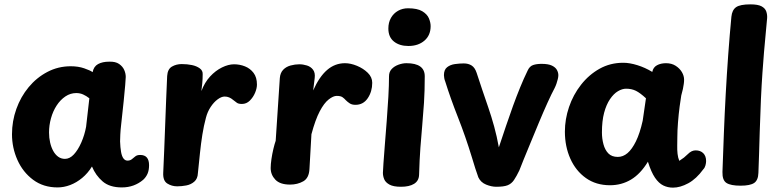

<svg xmlns="http://www.w3.org/2000/svg" viewBox="-20 -842 3581 881"><path d="M35 -226Q35 -286 55 -342Q75 -398 111.5 -442Q148 -486 197.5 -512Q247 -538 305 -538Q339 -538 366.5 -528.5Q394 -519 405 -511Q410 -537 430 -548Q450 -559 481 -559Q510 -560 526.5 -548.5Q543 -537 550 -521Q557 -505 557 -489Q557 -480 554.5 -451.5Q552 -423 547.5 -377.5Q543 -332 536 -271Q533 -246 532 -224.5Q531 -203 531 -193Q532 -165 535.5 -145Q539 -125 546.5 -115Q554 -105 565 -105Q577 -105 585 -111.5Q593 -118 601 -124.5Q609 -131 623 -131Q644 -131 654 -119Q664 -107 664 -84Q664 -61 657 -45Q650 -29 637 -17Q617 0 592.5 9Q568 18 539 18Q483 18 451 -9.5Q419 -37 402 -78Q383 -47 357 -25.5Q331 -4 302 7Q273 18 244 18Q179 18 132 -17Q85 -52 60 -108Q35 -164 35 -226ZM375 -260 390 -391Q376 -402 361.5 -408.5Q347 -415 330 -415Q303 -415 280 -399.5Q257 -384 240 -358Q223 -332 214 -299.5Q205 -267 205 -234Q205 -210 210 -188Q215 -166 224.5 -149Q234 -132 247.5 -122.5Q261 -113 278 -113Q300 -113 319 -133.5Q338 -154 353 -188Q368 -222 375 -260Z M793 13Q768 13 747.5 0Q727 -13 729 -50Q731 -97 733.5 -154Q736 -211 738 -271Q740 -331 742.5 -388Q745 -445 747 -493Q749 -525 769 -536.5Q789 -548 814 -548Q839 -548 860.5 -543.5Q882 -539 896.5 -528.5Q911 -518 910 -501Q910 -489 909.5 -480Q909 -471 908 -458.5Q907 -446 904 -424Q919 -464 944 -491Q969 -518 998.5 -532.5Q1028 -547 1054 -547Q1080 -547 1104 -537.5Q1128 -528 1143.5 -507.5Q1159 -487 1159 -454Q1159 -437 1150.5 -416.5Q1142 -396 1126.5 -380.5Q1111 -365 1090 -365Q1075 -365 1067.5 -370Q1060 -375 1049 -384Q1041 -391 1031.5 -395Q1022 -399 1011 -399Q996 -399 978.5 -386Q961 -373 946.5 -351Q932 -329 925 -302Q915 -265 908.5 -224Q902 -183 897.5 -139Q893 -95 888 -47Q887 -22 871.5 -8.5Q856 5 834.5 9Q813 13 793 13Z M1264 -484Q1266 -508 1279.5 -522Q1293 -536 1313.5 -541.5Q1334 -547 1353 -547Q1371 -547 1388.5 -541.5Q1406 -536 1416.5 -522Q1427 -508 1424 -484L1417 -427Q1445 -490 1481 -521Q1517 -552 1563 -552Q1589 -552 1618 -540Q1647 -528 1667.5 -508Q1688 -488 1688 -462Q1688 -422 1667.5 -391.5Q1647 -361 1611 -361Q1595 -361 1585 -367.5Q1575 -374 1567 -382Q1560 -390 1551.5 -396Q1543 -402 1525 -402Q1509 -402 1488 -385.5Q1467 -369 1447 -331Q1427 -293 1409 -226L1400 -67Q1398 -25 1371.5 -10Q1345 5 1311 5Q1265 5 1243.5 -17.5Q1222 -40 1222 -71Q1222 -88 1225.5 -112Q1229 -136 1234.5 -159Q1240 -182 1245 -196Z M1765 -492Q1765 -512 1777 -525Q1789 -538 1808 -545Q1827 -552 1845 -552Q1887 -552 1908 -537Q1929 -522 1929 -492Q1929 -424 1925.5 -370.5Q1922 -317 1917.5 -267.5Q1913 -218 1909 -164Q1905 -110 1903 -40Q1902 -12 1880 1.5Q1858 15 1820 15Q1785 15 1767 5Q1749 -5 1743 -19.5Q1737 -34 1737 -49Q1737 -58 1739.5 -93Q1742 -128 1746 -179Q1750 -230 1754.5 -287Q1759 -344 1762 -398Q1765 -452 1765 -492ZM1762 -711Q1762 -739 1774 -760Q1786 -781 1806.5 -792.5Q1827 -804 1852 -804Q1895 -804 1917.5 -790.5Q1940 -777 1948 -758Q1956 -739 1956 -722Q1956 -680 1927.5 -655.5Q1899 -631 1854 -631Q1813 -631 1787.5 -651.5Q1762 -672 1762 -711Z M2023 -468Q2020 -475 2018.5 -483.5Q2017 -492 2017 -497Q2017 -522 2031.5 -533.5Q2046 -545 2067.5 -548Q2089 -551 2108 -551Q2129 -551 2144 -541.5Q2159 -532 2167 -508Q2179 -471 2192.5 -431Q2206 -391 2220.5 -349Q2235 -307 2247.5 -261.5Q2260 -216 2269 -166Q2286 -217 2302 -264.5Q2318 -312 2334 -356Q2350 -400 2366.5 -440.5Q2383 -481 2401 -518Q2410 -538 2426 -543.5Q2442 -549 2465 -549Q2496 -549 2512.5 -541Q2529 -533 2535.5 -521Q2542 -509 2542 -497Q2542 -489 2539.5 -479Q2537 -469 2533.5 -458.5Q2530 -448 2525 -438Q2511 -412 2492 -370Q2473 -328 2453 -280Q2433 -232 2414.5 -187Q2396 -142 2382 -108Q2368 -74 2363 -60Q2350 -33 2338.5 -16Q2327 1 2309.5 8Q2292 15 2257 15Q2235 15 2210.5 5Q2186 -5 2175 -28Q2169 -45 2161 -69Q2153 -93 2145 -121Q2116 -216 2081.5 -303.5Q2047 -391 2023 -468Z M3068 19Q3044 19 3023.5 9Q3003 -1 2985.5 -26.5Q2968 -52 2953 -100Q2919 -44 2875.5 -18Q2832 8 2779 8Q2715 8 2668.5 -25Q2622 -58 2597 -114Q2572 -170 2572 -238Q2572 -295 2591 -351Q2610 -407 2646 -453Q2682 -499 2731 -526.5Q2780 -554 2840 -554Q2869 -554 2904.5 -543Q2940 -532 2973 -512Q2977 -533 2994.5 -542.5Q3012 -552 3036 -552Q3062 -552 3080.5 -540Q3099 -528 3109 -511Q3119 -494 3119 -476Q3119 -467 3117.5 -456.5Q3116 -446 3113.5 -433.5Q3111 -421 3106 -404Q3103 -387 3098.5 -353Q3094 -319 3091 -280.5Q3088 -242 3088 -213Q3088 -194 3087.5 -174Q3087 -154 3089 -136Q3091 -118 3097 -104Q3111 -113 3118.5 -119Q3126 -125 3133 -132Q3145 -144 3154 -148Q3163 -152 3172 -152Q3194 -152 3207 -139Q3220 -126 3220 -103Q3220 -94 3217 -83Q3214 -72 3207 -65Q3175 -21 3138 -1Q3101 19 3068 19ZM2815 -122Q2839 -122 2859.5 -139.5Q2880 -157 2898 -193.5Q2916 -230 2929 -288L2944 -391Q2917 -416 2897.5 -425.5Q2878 -435 2853 -435Q2835 -435 2815.5 -423.5Q2796 -412 2779 -387Q2762 -362 2752 -324.5Q2742 -287 2742 -234Q2742 -206 2749 -180Q2756 -154 2771.5 -138Q2787 -122 2815 -122Z M3336 -765Q3339 -796 3357.5 -809Q3376 -822 3423 -822Q3458 -822 3474.5 -813Q3491 -804 3496 -789.5Q3501 -775 3500 -759Q3498 -731 3492 -672Q3486 -613 3478.5 -508Q3471 -403 3466 -236Q3465 -183 3463 -135Q3461 -87 3460 -49Q3459 -15 3440.5 -2.5Q3422 10 3378 10Q3333 10 3313.5 -2.5Q3294 -15 3295 -53Q3298 -139 3301.5 -229.5Q3305 -320 3310 -411Q3315 -502 3321.5 -591.5Q3328 -681 3336 -765Z"/></svg>

Font: Playpen Sans Arabic
Style: Bold
Weight: 700
Version: Version 2.000